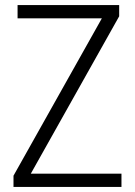

<svg xmlns="http://www.w3.org/2000/svg" viewBox="-20 -734 530 754"><path d="M457 0H33V-44L380 -662H49V-714H448V-670L101 -52H457Z"/></svg>

Font: Noto Sans Gurmukhi SemiCondensed Light
Style: Regular
Weight: 300
Width: 4
Designer: Jelle Bosma - Monotype Design Team
Foundry: Monotype Imaging Inc.
Version: Version 2.004; ttfautohint (v1.8.4.7-5d5b)